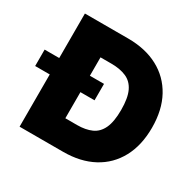

<svg xmlns="http://www.w3.org/2000/svg" viewBox="-217 -899 1084 1069"><g transform="rotate(30 325.0 -364.0)"><path d="M315.4 0H35.2V-727.5H312.5Q424.8 -727.5 506.3 -683.8Q587.9 -640.1 632.3 -558.6Q676.8 -477.1 676.8 -363.3Q676.8 -250 632.6 -168.5Q588.4 -86.9 507.3 -43.5Q426.3 0 315.4 0ZM301.8 -559.6H232.4V-168H307.6Q361.8 -168 400.1 -185.1Q438.5 -202.1 458.5 -244.9Q478.5 -287.6 478.5 -363.3Q478.5 -439.5 458.3 -482.2Q438 -524.9 398.4 -542.2Q358.9 -559.6 301.8 -559.6ZM-58.6 -335.9V-441.4H323.2V-335.9Z"/></g></svg>

Font: Inter Tight Black
Style: Regular
Weight: 900
Designer: Rasmus Andersson
Foundry: rsms
Version: Version 3.004; ttfautohint (v1.8.4.7-5d5b)